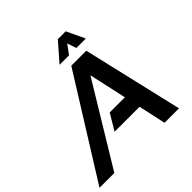

<svg xmlns="http://www.w3.org/2000/svg" viewBox="-278 -1073 1261 1261"><g transform="rotate(-45 353.0 -442.0)"><path d="M80.6 0H-57.1L378.9 -698.2H518.1L681.2 0H546.9L505.4 -190.4H273.4L340.3 -302.7H481L423.3 -564.9ZM439.5 -883.8H512.7L572.8 -756.8H484.9L463.4 -820.3L416.5 -756.8H328.6Z"/></g></svg>

Font: Sansation
Style: Bold Italic
Weight: 700
Designer: Bernd Montag
Version: Version 1.301